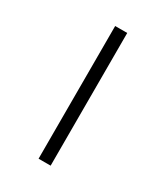

<svg xmlns="http://www.w3.org/2000/svg" viewBox="-126 -520 500 579"><g transform="rotate(30 124.0 -231.0)"><path d="M103 -462H145V0H103Z"/></g></svg>

Font: Ysabeau SC Light
Style: Regular
Weight: 300
Designer: Christian Thalmann (Catharsis Fonts)
Version: Version 0.003